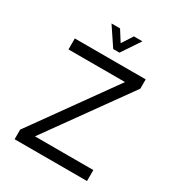

<svg xmlns="http://www.w3.org/2000/svg" viewBox="-198 -968 1005 1091"><g transform="rotate(30 304.5 -422.5)"><path d="M293 -724H334L415 -845H359L313 -774L268 -845H212L293 -724ZM539 -667H74V-595H445L64 -63V0H539V-72H156L539 -606V-667Z"/></g></svg>

Font: Maven Pro
Style: Regular
Weight: 400
Designer: Joe Prince
Foundry: Joe Prince
Version: Version 1.003